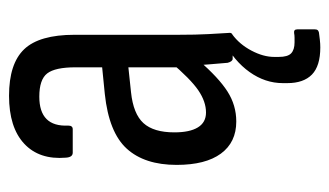

<svg xmlns="http://www.w3.org/2000/svg" viewBox="-172 -363 729 425"><g transform="rotate(-90 192.5 -150.5)"><path d="M275 0Q269 0 266 -11Q265 -25 262.5 -52.5Q260 -80 260 -100L256 -117V-348Q256 -393 242.5 -410.5Q229 -428 191 -428Q124 -428 127 -364Q127 -354 119 -354H67Q57 -354 56 -369Q51 -428 87 -461.5Q123 -495 193 -495Q264 -495 296 -461.5Q328 -428 328 -350V-120Q328 -81 329.5 -54Q331 -27 332 -11Q334 0 325 0ZM136 8Q90 8 65 -26Q40 -60 40 -124Q40 -195 76 -234.5Q112 -274 197 -283L267 -290V-232L201 -225Q153 -220 132.5 -197.5Q112 -175 112 -129Q112 -95 123 -77Q134 -59 156 -59Q180 -59 205 -76Q230 -93 269 -139L271 -75Q233 -31 202.5 -11.5Q172 8 136 8ZM300 194Q259 194 240 175.5Q221 157 221 121V111Q221 72 245.5 37.5Q270 3 314 -20L328 -9L329 -1Q307 15 293 41.5Q279 68 279 92V102Q279 122 287 129.5Q295 137 311 137Q316 137 321.5 137Q327 137 332 136Q340 135 340 143V182Q340 186 338.5 188Q337 190 333 191Q326 192 317 193Q308 194 300 194Z"/></g></svg>

Font: Sofia Sans Condensed
Style: Regular
Weight: 400
Designer: Botio Nikoltchev, Ani Petrova
Foundry: lettersoup
Version: Version 4.100